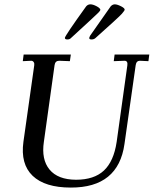

<svg xmlns="http://www.w3.org/2000/svg" viewBox="-20 -846 701 876"><path d="M326.7 -25.9Q409.2 -25.9 454.1 -67.9Q499 -109.9 512.2 -198.2L561 -547.9Q564 -568.8 547.9 -568.8L499 -566.9L502.9 -597.2H661.1L657.2 -566.9L618.2 -568.8Q602.1 -568.8 599.1 -548.8L547.9 -189Q520 10.3 303.2 9.8Q185.1 9.8 128.9 -43.9Q72.8 -97.7 86.9 -199.2L136.2 -547.9Q137.7 -556.6 133.8 -562.5Q129.9 -568.4 123 -568.8L84 -566.9L87.9 -597.2H303.2L298.8 -566.9L250 -568.8Q231.9 -568.8 229 -548.8L180.2 -199.2Q168 -118.2 206.1 -72.3Q244.1 -26.4 326.7 -25.9ZM532.2 -817.4Q549.3 -808.6 548.8 -801.8Q548.8 -797.9 536.1 -783.2Q523.4 -768.6 415 -671.9Q408.2 -666 397.5 -666Q386.7 -666 387.2 -672.9Q387.2 -674.8 391.1 -683.1L484.9 -816.9Q493.2 -826.2 503.9 -826.2Q514.6 -826.2 532.2 -817.4ZM438 -800.8Q438 -797.9 428.7 -788.1Q419.4 -778.3 303.2 -671.9Q297.9 -666 287.1 -666Q276.4 -666 275.9 -672.9Q275.9 -682.1 373 -816.9Q380.9 -826.2 392.6 -826.2Q404.3 -826.2 420.9 -817.4Q437.5 -808.6 438 -800.8Z"/></svg>

Font: Unna-Italic
Style: Italic
Weight: 400
Italic angle: -8°
Designer: Jorge de Buen U.
Foundry: Omnibus-Type
Version: Version 2.006;PS 002.006;hotconv 1.0.70;makeotf.lib2.5.58329